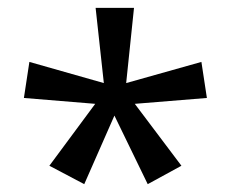

<svg xmlns="http://www.w3.org/2000/svg" viewBox="-20 -780 591 490"><path d="M322 -760H224L245 -568L55 -622L41 -530L223 -515L106 -357L195 -310L272 -485L357 -310L443 -357L324 -515L508 -530L494 -622L302 -568Z"/></svg>

Font: Noto Sans Hebrew Droid Medium
Style: Regular
Weight: 500
Designer: Monotype Design Team
Foundry: Monotype Imaging Inc.
Version: Version 1.100